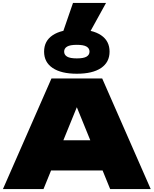

<svg xmlns="http://www.w3.org/2000/svg" viewBox="-23 -1282 1042 1302"><path d="M472 -1262H696L584 -1059H402ZM238 -126V-331H749V-126ZM670 -750 999 0H724L465 -636H531L272 0H-3L326 -750ZM498 -782Q392 -782 334 -821Q276 -860 276 -932Q276 -1004 334 -1043Q392 -1082 498 -1082Q605 -1082 662.5 -1043Q720 -1004 720 -932Q720 -860 662.5 -821Q605 -782 498 -782ZM498 -886Q544 -886 564 -898Q584 -910 584 -932Q584 -954 564 -966Q544 -978 498 -978Q452 -978 432 -966Q412 -954 412 -932Q412 -910 432 -898Q452 -886 498 -886Z"/></svg>

Font: Unbounded Black
Style: Regular
Weight: 900
Designer: Luke Prowse, Jean-Baptiste Morizot, Fátima Lázaro, Florian Runge
Foundry: NaN
Version: Version 1.701;gftools[0.9.28.dev5+ged2979d]